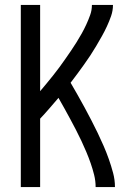

<svg xmlns="http://www.w3.org/2000/svg" viewBox="-20 -755 540 775"><path d="M64 0V-735H142V-387Q155 -402 168 -418Q181 -434 194 -450Q207 -466 219 -482.5Q231 -499 243 -516Q255 -533 266.5 -550Q278 -567 289 -584.5Q300 -602 310 -620Q320 -638 328.5 -656.5Q337 -675 344 -694.5Q351 -714 351 -735H436Q436 -712 428.5 -690.5Q421 -669 411.5 -648.5Q402 -628 391 -608.5Q380 -589 368.5 -569.5Q357 -550 344.5 -531Q332 -512 319 -494Q306 -476 292.5 -457.5Q279 -439 265 -421Q279 -397 293.5 -371.5Q308 -346 321.5 -321Q335 -296 348.5 -270Q362 -244 374.5 -218Q387 -192 398.5 -165.5Q410 -139 419.5 -112Q429 -85 436.5 -57Q444 -29 444 0H366Q366 -25 360 -49Q354 -73 346 -96Q338 -119 328.5 -141.5Q319 -164 308.5 -186.5Q298 -209 286.5 -231Q275 -253 263.5 -274.5Q252 -296 240 -317.5Q228 -339 216 -360Q198 -339 179.5 -317.5Q161 -296 142 -276V0Z"/></svg>

Font: Zed Sans
Style: Regular
Weight: 400
Designer: Belleve Invis
Foundry: Belleve Invis
Version: Version 1.0.0; ttfautohint (v1.8.4)